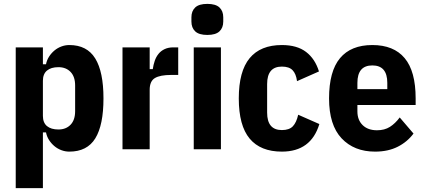

<svg xmlns="http://www.w3.org/2000/svg" viewBox="-20 -769 2192 989"><path d="M61 -525H201V-438H217Q221 -459 232.5 -477Q244 -495 260 -508.5Q276 -522 296 -529.5Q316 -537 337 -537Q428 -537 470.5 -468Q513 -399 513 -262Q513 -125 471 -56.5Q429 12 337 12Q316 12 296 4.5Q276 -3 260 -16.5Q244 -30 232.5 -48Q221 -66 217 -87H201V200H61ZM281 -102Q320 -102 343.5 -126.5Q367 -151 367 -196V-329Q367 -374 343.5 -398.5Q320 -423 281 -423Q243 -423 222 -405.5Q201 -388 201 -353V-172Q201 -137 222 -119.5Q243 -102 281 -102Z M611 0V-525H751V-413H767Q770 -435 777 -455.5Q784 -476 796.5 -491.5Q809 -507 828 -516Q847 -525 873 -525H898V-383H862Q805 -383 778 -367Q751 -351 751 -306V0Z M1048 -589Q1005 -589 985.5 -607.5Q966 -626 966 -658V-680Q966 -712 985.5 -730.5Q1005 -749 1048 -749Q1091 -749 1110.5 -730.5Q1130 -712 1130 -680V-658Q1130 -626 1110.5 -607.5Q1091 -589 1048 -589ZM978 -525H1118V0H978Z M1432 12Q1322 12 1266 -55Q1210 -122 1210 -262Q1210 -402 1266 -469.5Q1322 -537 1432 -537Q1510 -537 1556.5 -501.5Q1603 -466 1623 -401L1510 -351Q1505 -389 1487 -407.5Q1469 -426 1432 -426Q1356 -426 1356 -336V-189Q1356 -99 1432 -99Q1470 -99 1488.5 -118.5Q1507 -138 1516 -178L1625 -130Q1582 12 1432 12Z M1912 12Q1804 12 1739.5 -56.5Q1675 -125 1675 -262Q1675 -402 1731.5 -469.5Q1788 -537 1898 -537Q2008 -537 2064.5 -469.5Q2121 -402 2121 -262V-228H1821V-195Q1821 -151 1848 -124.5Q1875 -98 1922 -98Q1961 -98 1988.5 -115.5Q2016 -133 2039 -164L2110 -81Q2078 -38 2028.5 -13Q1979 12 1912 12ZM1898 -432Q1821 -432 1821 -342V-310H1975V-342Q1975 -432 1898 -432Z"/></svg>

Font: IBM Plex Sans Cond
Style: Bold
Weight: 700
Width: 3
Designer: Mike Abbink, Paul van der Laan, Pieter van Rosmalen
Foundry: Bold Monday
Version: Version 1.3